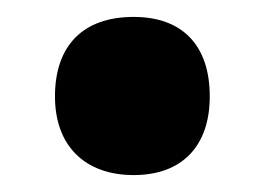

<svg xmlns="http://www.w3.org/2000/svg" viewBox="-20 -466 313 227"><path d="M45 -352C45 -293 81 -259 138 -259C195 -259 228 -293 228 -352C228 -412 196 -446 138 -446C78 -446 45 -412 45 -352Z"/></svg>

Font: Noto Sans Thai ExtCond Blk
Style: Regular
Weight: 900
Width: 2
Designer: Monotype Design Team
Foundry: Monotype Imaging Inc.
Version: Version 2.002